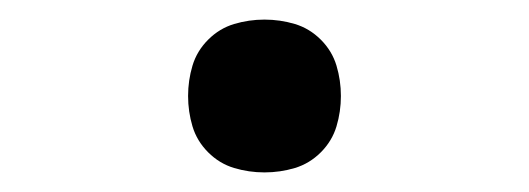

<svg xmlns="http://www.w3.org/2000/svg" viewBox="-20 -168 540 196"><path d="M250 8Q234 8 219 3.5Q204 -1 192.5 -12.5Q181 -24 176.5 -39Q172 -54 172 -70Q172 -86 176.5 -101Q181 -116 192.5 -127.5Q204 -139 219 -143.5Q234 -148 250 -148Q266 -148 281 -143.5Q296 -139 307.5 -127.5Q319 -116 323.5 -101Q328 -86 328 -70Q328 -54 323.5 -39Q319 -24 307.5 -12.5Q296 -1 281 3.5Q266 8 250 8Z"/></svg>

Font: Zed Mono
Style: Regular
Weight: 400
Monospace: yes
Designer: Belleve Invis
Foundry: Belleve Invis
Version: Version 1.0.0; ttfautohint (v1.8.4)